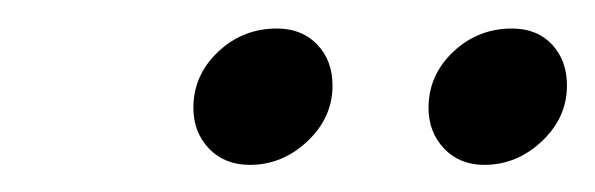

<svg xmlns="http://www.w3.org/2000/svg" viewBox="-20 -746 428 138"><path d="M179 -725.5Q197 -725.5 208 -714Q219 -702.5 219 -684.5Q219 -661.5 201 -644.5Q183 -627.5 159.5 -627.5Q141.5 -627.5 130.2 -639.2Q119 -651 119 -668.5Q119 -692 136.8 -708.8Q154.5 -725.5 179 -725.5ZM348 -725.5Q366 -725.5 376.8 -714Q387.5 -702.5 387.5 -684.5Q387.5 -661.5 369.5 -644.5Q351.5 -627.5 328 -627.5Q310.5 -627.5 299.2 -639.2Q288 -651 288 -668.5Q288 -692 305.8 -708.8Q323.5 -725.5 348 -725.5Z"/></svg>

Font: Argentum Sans Light
Style: Italic
Weight: 300
Italic angle: -11.3°
Designer: Julieta Ulanovsky (font), Owen Earl (portions from Jones font), Cristiano Sobral (main changes and remaster)
Foundry: Julieta Ulanovsky (font), Owen Earl (portions from Jones font), Cristiano Sobral (main changes and remaster)
Version: Version 3.127